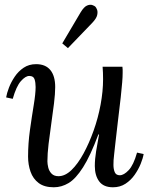

<svg xmlns="http://www.w3.org/2000/svg" viewBox="-20 -783 633 814"><path d="M208 11Q168 11 144 -7Q120 -25 109.5 -55Q99 -85 99 -119Q99 -175 107 -232Q115 -289 123 -337.5Q131 -386 131 -414Q131 -433 126.5 -447Q122 -461 104 -461Q88 -461 68.5 -439Q49 -417 34 -364L6 -370Q9 -388 18 -411.5Q27 -435 42.5 -458Q58 -481 80.5 -496Q103 -511 133 -511Q173 -511 193.5 -486Q214 -461 214 -414Q214 -386 209 -345Q204 -304 197.5 -259.5Q191 -215 186 -173Q181 -131 181 -99Q181 -88 184.5 -73Q188 -58 198.5 -47Q209 -36 228 -36Q256 -36 283 -62Q310 -88 334 -132Q358 -176 377 -229.5Q396 -283 406.5 -339.5Q417 -396 417 -447Q417 -462 416.5 -474.5Q416 -487 415 -500H499Q500 -493 500 -487.5Q500 -482 500 -474Q500 -457 498 -433.5Q496 -410 492 -371.5Q488 -333 480 -270Q473 -212 469.5 -179Q466 -146 464 -129.5Q462 -113 461.5 -104Q461 -95 461 -84Q461 -66 466.5 -53Q472 -40 488 -40Q505 -40 525.5 -61.5Q546 -83 561 -136L589 -130Q586 -112 576.5 -88.5Q567 -65 551 -42Q535 -19 512 -4Q489 11 459 11Q419 11 400.5 -14Q382 -39 382 -79Q382 -108 387.5 -142Q393 -176 400 -213H397Q363 -122 332 -73.5Q301 -25 271 -7Q241 11 208 11ZM268 -579 244 -599 322 -731Q336 -754 349 -759.5Q362 -765 371.5 -761.5Q381 -758 384 -755Q388 -751 391.5 -742Q395 -733 392 -719Q389 -705 371 -686Z"/></svg>

Font: Lora
Style: Italic
Weight: 400
Italic angle: -3°
Designer: Olga Karpushina, Alexei Vanyashin (Cyrillic)
Foundry: Cyreal
Version: Version 3.008